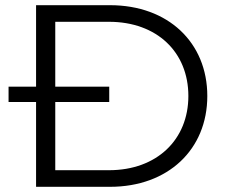

<svg xmlns="http://www.w3.org/2000/svg" viewBox="-20 -720 871 740"><path d="M404 0C628 0 779 -144 779 -350C779 -556 628 -700 404 -700H119V-386H13V-327H119V0ZM193 -327H401V-386H193V-636H400C585 -636 706 -519 706 -350C706 -182 585 -64 400 -64H193Z"/></svg>

Font: Montserrat Z
Style: Regular
Weight: 400
Designer: Julieta Ulanovsky
Foundry: Julieta Ulanovsky
Version: Version 8.000